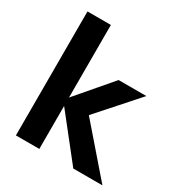

<svg xmlns="http://www.w3.org/2000/svg" viewBox="-168 -837 907 959"><g transform="rotate(30 285.5 -357.5)"><path d="M391 0 175 -273 366 -496H526L278 -217V-324L559 0ZM60 0V-715H195V0Z"/></g></svg>

Font: DM Sans 28pt
Style: Bold
Weight: 700
Version: Version 4.004;gftools[0.9.30]